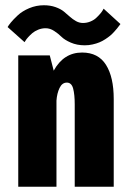

<svg xmlns="http://www.w3.org/2000/svg" viewBox="-20 -711 490 731"><path d="M303 -538.5Q273 -538.5 249.5 -548.8Q226 -559 214 -571Q202 -583 186.2 -593.2Q170.5 -603.5 153.5 -603.5Q139 -603.5 125.5 -598Q112 -592.5 103 -584.8Q94 -577 87 -569.2Q80 -561.5 77 -556L73.5 -550.5L9 -608Q12.5 -614.5 21.5 -625.5Q30.5 -636.5 47.5 -652.5Q64.5 -668.5 91.2 -679.8Q118 -691 147 -691Q171.5 -691 191.2 -684Q211 -677 223.2 -667Q235.5 -657 246.2 -647.2Q257 -637.5 269.5 -630.5Q282 -623.5 296 -623.5Q310.5 -623.5 324 -629Q337.5 -634.5 346.2 -642.8Q355 -651 361.8 -659Q368.5 -667 371.5 -672.5L374.5 -678L438.5 -619.5L434 -613.5Q429.5 -607.5 425.8 -602.8Q422 -598 414.5 -589.8Q407 -581.5 399.5 -575.2Q392 -569 381 -561.8Q370 -554.5 358.5 -549.8Q347 -545 332.5 -541.8Q318 -538.5 303 -538.5ZM49.5 0V-500H169.5L184.5 -442Q222.5 -511 292.5 -511Q354 -511 383.5 -464.2Q413 -417.5 413 -334V0H264.5V-313.5Q264.5 -351 258.5 -373.8Q252.5 -396.5 234.5 -396.5Q216.5 -396.5 206.8 -376.2Q197 -356 195 -328V0Z"/></svg>

Font: League Mono Condensed
Style: Bold
Weight: 700
Width: 1
Designer: Tyler Finck
Foundry: The League of Moveable Type / Tyler Finck
Version: Version 2.210